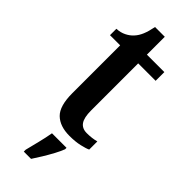

<svg xmlns="http://www.w3.org/2000/svg" viewBox="-287 -686 934 934"><g transform="rotate(45 180.5 -219.0)"><path d="M226 10Q160 10 124.5 -24.5Q89 -59 89 -147V-476H19V-520Q46 -521 68 -532Q90 -543 104 -559Q119 -575 129 -599Q139 -623 146 -659H213V-536H333V-476H213V-152Q213 -103 228.5 -81Q244 -59 276 -59Q294 -59 310 -61Q326 -63 341 -67V-11Q327 -4 296.5 3Q266 10 226 10ZM123 208Q131 176 141 136Q151 96 157 61H257V71Q249 92 234.5 119Q220 146 203.5 173Q187 200 173 221H123Z"/></g></svg>

Font: Noto Serif SemiCondensed SemiBold
Style: Regular
Weight: 600
Width: 4
Designer: Monotype Design Team
Foundry: Monotype Imaging Inc.
Version: Version 2.013; ttfautohint (v1.8.4.7-5d5b)